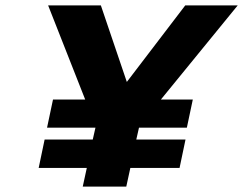

<svg xmlns="http://www.w3.org/2000/svg" viewBox="-20 -690 899 710"><path d="M158 -670 295 -322H176L154 -218H333L323 -174H145L123 -69H301L286 0H447L462 -69H644L666 -174H484L494 -218H671L693 -322H575L859 -670H665L449 -387L353 -670Z"/></svg>

Font: LT Wave Text Black Italic
Style: Regular
Weight: 900
Designer: Daniel Lyons
Version: Version 2.5 (Glyphs App)